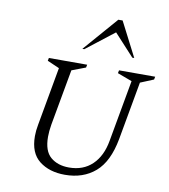

<svg xmlns="http://www.w3.org/2000/svg" viewBox="-89 -888 857 973"><g transform="rotate(10 339.0 -401.5)"><path d="M310 9Q230 9 178.5 -31Q127 -71 127 -158Q127 -186 133 -217L187 -518L125 -545L128 -560H325L322 -545L251 -518L199 -230Q193 -194 193 -166Q193 -93 229.5 -62Q266 -31 324 -31Q397 -31 443.5 -75.5Q490 -120 504 -200L561 -517L486 -545L489 -560H675L672 -545L604 -517L550 -217Q528 -98 466 -44.5Q404 9 310 9ZM287 -635 441 -812H463L554 -635H544L441 -747L297 -635Z"/></g></svg>

Font: Spectral SC Light
Style: Italic
Weight: 300
Italic angle: -10°
Designer: Jean-Baptiste Levee
Foundry: Production Type
Version: Version 2.001